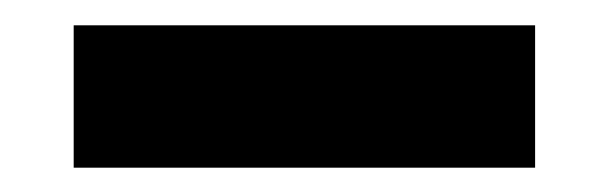

<svg xmlns="http://www.w3.org/2000/svg" viewBox="-20 -385 488 154"><path d="M39.1 -364.7H409.2V-250.5H39.1Z"/></svg>

Font: Lesson One Extra
Style: Regular
Weight: 800
Designer: But Ko, Victor Gaultney, Annie Olsen, Julie Remington, Don Collingsworth, Eric Hays, Becca Hirsbrunner
Version: Version 1.100